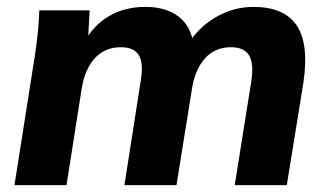

<svg xmlns="http://www.w3.org/2000/svg" viewBox="-20 -537 951 557"><path d="M22 0 81 -375Q86 -407 89.5 -440.5Q93 -474 94 -507H240L235 -413H223Q252 -465 297.5 -491Q343 -517 402 -517Q461 -517 498 -489Q535 -461 542 -404H523Q553 -456 605 -486.5Q657 -517 715 -517Q804 -517 840.5 -463.5Q877 -410 860 -296L812 0H661L709 -301Q717 -353 702.5 -376.5Q688 -400 650 -400Q604 -400 575 -368Q546 -336 537 -280L492 0H341L388 -301Q397 -353 383 -376.5Q369 -400 331 -400Q284 -400 255 -368Q226 -336 217 -280L173 0Z"/></svg>

Font: Mulish ExtraLight ExtraBold
Style: Italic
Weight: 800
Italic angle: -9°
Version: Version 3.603